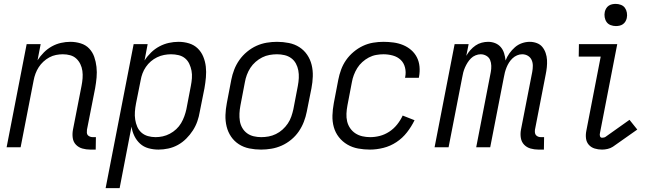

<svg xmlns="http://www.w3.org/2000/svg" viewBox="-20 -757 3340 987"><path d="M472 12H444Q423 12 403.5 6.5Q384 1 370.5 -13Q357 -27 354 -47.5Q351 -68 355 -90L399 -315Q403 -335 404.5 -354.5Q406 -374 403.5 -392.5Q401 -411 393 -427.5Q385 -444 372 -456Q359 -468 341 -473Q323 -478 303 -478Q286 -478 268 -474.5Q250 -471 233.5 -462Q217 -453 203 -440Q189 -427 179 -411.5Q169 -396 162.5 -378.5Q156 -361 153 -344L86 0H14L117 -530H189L173 -447Q187 -469 205.5 -487.5Q224 -506 246.5 -518.5Q269 -531 293.5 -536.5Q318 -542 342 -542Q369 -542 395 -534Q421 -526 438.5 -507.5Q456 -489 464.5 -464.5Q473 -440 476 -413Q479 -386 476.5 -358.5Q474 -331 469 -303L427 -90Q426 -82 426.5 -74.5Q427 -67 431.5 -62Q436 -57 443 -54.5Q450 -52 457 -52H473Z M523 210 667 -530H739L723 -446Q737 -468 756.5 -487Q776 -506 799.5 -518.5Q823 -531 848 -536.5Q873 -542 898 -542Q926 -542 952 -534Q978 -526 996.5 -508Q1015 -490 1025 -465.5Q1035 -441 1038 -414.5Q1041 -388 1038.5 -359.5Q1036 -331 1031 -303L1007 -183Q1003 -158 994.5 -133.5Q986 -109 971.5 -86.5Q957 -64 937.5 -44.5Q918 -25 894.5 -12Q871 1 845 6.5Q819 12 795 12Q768 12 743 5Q718 -2 700 -18.5Q682 -35 671 -57.5Q660 -80 656 -106L595 210ZM780 -52Q798 -52 816.5 -56Q835 -60 853 -69.5Q871 -79 886 -93Q901 -107 911 -124Q921 -141 927.5 -159Q934 -177 938 -195L961 -315Q965 -335 966.5 -355Q968 -375 964.5 -393.5Q961 -412 953 -429Q945 -446 931 -457.5Q917 -469 898 -473.5Q879 -478 859 -478Q842 -478 823.5 -474.5Q805 -471 787.5 -462.5Q770 -454 755.5 -441.5Q741 -429 730 -413Q719 -397 712.5 -379.5Q706 -362 703 -344L679 -224Q675 -203 673.5 -182.5Q672 -162 675 -142.5Q678 -123 685.5 -105.5Q693 -88 707 -75.5Q721 -63 740 -57.5Q759 -52 780 -52Z M1322 12Q1291 12 1261.5 6Q1232 0 1208 -15.5Q1184 -31 1168 -54.5Q1152 -78 1145 -106.5Q1138 -135 1139 -165.5Q1140 -196 1146 -227L1169 -347Q1174 -373 1184 -399Q1194 -425 1210.5 -448.5Q1227 -472 1250 -491Q1273 -510 1298.5 -521.5Q1324 -533 1351 -537.5Q1378 -542 1404 -542Q1435 -542 1465 -536Q1495 -530 1519 -514.5Q1543 -499 1559 -475.5Q1575 -452 1582 -423.5Q1589 -395 1588 -364.5Q1587 -334 1581 -303L1557 -183Q1552 -157 1542 -131Q1532 -105 1516 -81.5Q1500 -58 1477 -39Q1454 -20 1428 -8.5Q1402 3 1375 7.5Q1348 12 1322 12ZM1323 -52Q1342 -52 1361 -55.5Q1380 -59 1398.5 -68Q1417 -77 1432.5 -91Q1448 -105 1459.5 -122Q1471 -139 1477.5 -158Q1484 -177 1488 -195L1511 -315Q1515 -336 1516 -356Q1517 -376 1513.5 -395Q1510 -414 1501 -430.5Q1492 -447 1477 -458Q1462 -469 1443 -473.5Q1424 -478 1404 -478Q1385 -478 1365.5 -474.5Q1346 -471 1328 -462Q1310 -453 1294 -439Q1278 -425 1267 -408Q1256 -391 1249 -372Q1242 -353 1239 -335L1216 -215Q1212 -194 1211 -174Q1210 -154 1213 -135Q1216 -116 1225.5 -99.5Q1235 -83 1250 -72Q1265 -61 1284 -56.5Q1303 -52 1323 -52Z M1882 12Q1851 12 1821 6.5Q1791 1 1765.5 -14Q1740 -29 1722 -52Q1704 -75 1696 -103.5Q1688 -132 1689 -163.5Q1690 -195 1696 -227L1719 -347Q1724 -373 1733.5 -399Q1743 -425 1759 -448Q1775 -471 1797.5 -490Q1820 -509 1845.5 -521Q1871 -533 1898 -537.5Q1925 -542 1951 -542Q1977 -542 2003 -538.5Q2029 -535 2052 -525.5Q2075 -516 2093.5 -500Q2112 -484 2123 -462.5Q2134 -441 2136.5 -415Q2139 -389 2134 -362L2133 -357H2062L2063 -361Q2068 -386 2062 -410Q2056 -434 2039.5 -449.5Q2023 -465 1999.5 -471.5Q1976 -478 1951 -478Q1933 -478 1913.5 -474.5Q1894 -471 1876 -461.5Q1858 -452 1842.5 -438Q1827 -424 1816.5 -407Q1806 -390 1799 -371.5Q1792 -353 1789 -335L1766 -215Q1762 -194 1761 -173Q1760 -152 1764.5 -133Q1769 -114 1780 -98Q1791 -82 1807 -71.5Q1823 -61 1842.5 -56.5Q1862 -52 1883 -52Q1908 -52 1933 -58.5Q1958 -65 1981 -80Q2004 -95 2021.5 -117Q2039 -139 2050 -163L2111 -139Q2095 -106 2072 -76.5Q2049 -47 2018 -26.5Q1987 -6 1951.5 3Q1916 12 1882 12Z M2776 12H2748Q2727 12 2707.5 6.5Q2688 1 2674.5 -13Q2661 -27 2657.5 -47.5Q2654 -68 2658 -90L2716 -387Q2719 -403 2719 -419Q2719 -435 2713 -448.5Q2707 -462 2694 -470Q2681 -478 2664 -478Q2651 -478 2638 -472.5Q2625 -467 2614.5 -457Q2604 -447 2596.5 -435Q2589 -423 2584 -410.5Q2579 -398 2575.5 -385Q2572 -372 2570 -359L2500 0H2428L2503 -387Q2506 -403 2505.5 -419Q2505 -435 2499.5 -448.5Q2494 -462 2480.5 -470Q2467 -478 2451 -478Q2438 -478 2424.5 -472.5Q2411 -467 2401 -457Q2391 -447 2383.5 -435Q2376 -423 2370.5 -410.5Q2365 -398 2361.5 -385Q2358 -372 2356 -359L2286 0H2214L2317 -530H2389L2377 -470Q2386 -486 2398 -499.5Q2410 -513 2424.5 -523Q2439 -533 2456 -537.5Q2473 -542 2489 -542Q2509 -542 2526 -535Q2543 -528 2554.5 -514.5Q2566 -501 2571.5 -483Q2577 -465 2579 -446Q2586 -465 2598.5 -482.5Q2611 -500 2627 -514Q2643 -528 2663 -535Q2683 -542 2703 -542Q2722 -542 2739.5 -535.5Q2757 -529 2768 -515.5Q2779 -502 2785 -484.5Q2791 -467 2792 -448.5Q2793 -430 2791 -411Q2789 -392 2785 -373L2730 -90Q2729 -82 2730 -74.5Q2731 -67 2735.5 -62Q2740 -57 2746.5 -54.5Q2753 -52 2761 -52H2777Z M3146 -623Q3132 -623 3119 -628Q3106 -633 3098.5 -643.5Q3091 -654 3088.5 -668Q3086 -682 3089 -696Q3091 -705 3096 -713.5Q3101 -722 3109 -727.5Q3117 -733 3126.5 -735Q3136 -737 3145 -737Q3159 -737 3172 -732Q3185 -727 3192.5 -716.5Q3200 -706 3202.5 -692Q3205 -678 3202 -664Q3200 -655 3195 -646.5Q3190 -638 3182 -632.5Q3174 -627 3164.5 -625Q3155 -623 3146 -623ZM3075 12Q3055 12 3037 6.5Q3019 1 3007 -12.5Q2995 -26 2992.5 -45Q2990 -64 2994 -84L3068 -466H2955L2956 -530H3153L3064 -72Q3062 -64 3064.5 -56.5Q3067 -49 3075 -49Q3079 -49 3084 -50Q3089 -51 3092 -53L3216 -141L3256 -91L3131 -3Q3119 5 3104 8.5Q3089 12 3075 12Z"/></svg>

Font: Lode Term
Style: Italic
Weight: 400
Italic angle: -11°
Monospace: yes
Designer: Belleve Invis
Foundry: Belleve Invis
Version: Version 29.2.0